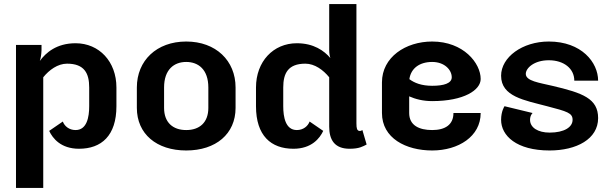

<svg xmlns="http://www.w3.org/2000/svg" viewBox="-20 -720 2998 940"><path d="M191.7 200V-341.7C220.8 -377.5 262.5 -408.3 308.3 -408.3C393.3 -408.3 416.7 -360.8 416.7 -291.7V-200C416.7 -147.5 405.8 -83.3 350 -83.3C318.3 -83.3 295.8 -102.5 287.5 -125L220.8 -79.2C237.5 -43.3 277.5 8.3 366.7 8.3C476.7 8.3 550 -55.8 550 -200V-291.7C550 -418.3 465.8 -508.3 350 -508.3C256.7 -508.3 204.2 -461.7 175 -421.7C179.2 -434.2 182.5 -451.7 183.3 -475V-500H58.3V200Z M891.7 -516.7C746.7 -516.7 650 -423.3 650 -291.7V-191.7C650 -64.2 746.7 16.7 891.7 16.7C1036.7 16.7 1133.3 -64.2 1133.3 -191.7V-291.7C1133.3 -423.3 1036.7 -516.7 891.7 -516.7ZM891.7 -416.7C950.8 -416.7 1000 -380 1000 -291.7V-191.7C1000 -120 956.7 -83.3 891.7 -83.3C826.7 -83.3 783.3 -120 783.3 -191.7V-291.7C783.3 -380 832.5 -416.7 891.7 -416.7Z M1725 -116.7V-700H1591.7V-475C1591.7 -459.2 1594.2 -445.8 1597.5 -435.8C1566.7 -471.7 1515.8 -508.3 1433.3 -508.3C1317.5 -508.3 1233.3 -418.3 1233.3 -291.7V-200C1233.3 -55.8 1306.7 8.3 1416.7 8.3C1505.8 8.3 1545.8 -43.3 1562.5 -79.2L1495.8 -125C1487.5 -102.5 1465 -83.3 1433.3 -83.3C1377.5 -83.3 1366.7 -147.5 1366.7 -200V-291.7C1366.7 -360.8 1390 -408.3 1475 -408.3C1520.8 -408.3 1562.5 -377.5 1591.7 -341.7V-100C1591.7 -35 1618.3 8.3 1691.7 8.3C1739.2 8.3 1756.7 -3.3 1775 -12.5L1754.2 -83.3C1754.2 -83.3 1745 -76.7 1737.5 -79.2C1728.3 -82.5 1725 -90 1725 -116.7Z M2095.8 -516.7C1965.8 -516.7 1850 -440 1850 -316.7V-166.7C1850 -43.3 1967.5 16.7 2095.8 16.7C2224.2 16.7 2333.3 -51.7 2333.3 -166.7H2200C2200 -109.2 2159.2 -83.3 2095.8 -83.3C2032.5 -83.3 1983.3 -105.8 1983.3 -166.7V-248.3C2013.3 -235 2050.8 -225 2095.8 -225C2251.7 -225 2333.3 -279.2 2333.3 -333.3C2333.3 -410.8 2249.2 -516.7 2095.8 -516.7ZM1984.2 -332.5C1991.7 -385.8 2034.2 -416.7 2095.8 -416.7C2156.7 -416.7 2191.7 -377.5 2191.7 -341.7C2191.7 -311.7 2152.5 -300 2095.8 -300C2043.3 -300 2008.3 -314.2 1984.2 -332.5Z M2666.7 -516.7C2537.5 -516.7 2433.3 -440 2433.3 -349.2C2433.3 -246.7 2548.3 -229.2 2658.3 -200C2757.5 -174.2 2783.3 -166.7 2783.3 -133.3C2783.3 -97.5 2742.5 -70.8 2670.8 -70.8C2614.2 -70.8 2575 -95 2575 -133.3C2575 -155.8 2587.5 -166.7 2587.5 -166.7L2450 -200C2450 -200 2433.3 -175.8 2433.3 -133.3C2433.3 -55.8 2508.3 16.7 2670.8 16.7C2802.5 16.7 2908.3 -39.2 2908.3 -141.7C2908.3 -237.5 2833.3 -265 2683.3 -300C2620 -315 2554.2 -323.3 2554.2 -358.3C2554.2 -386.7 2595 -425 2666.7 -425C2740.8 -425 2791.7 -384.2 2791.7 -325H2908.3C2908.3 -414.2 2827.5 -516.7 2666.7 -516.7Z"/></svg>

Font: BoonHome
Style: Bold
Weight: 700
Designer: Sungsit Sawaiwan
Foundry: Sungsit Sawaiwan
Version: Version 0.2